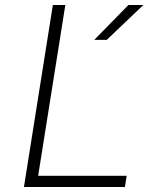

<svg xmlns="http://www.w3.org/2000/svg" viewBox="-20 -750 640 770"><path d="M481 0H76L192 -730H242L133 -45H488ZM408 -590H358L495 -730H555Z"/></svg>

Font: JetBrains Mono Extra Light
Style: Italic
Weight: 200
Italic angle: -9°
Monospace: yes
Designer: Philipp Nurullin, Konstantin Bulenkov
Foundry: JetBrains
Version: 2.002